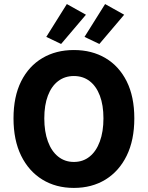

<svg xmlns="http://www.w3.org/2000/svg" viewBox="-20 -909 724 941"><path d="M342 12Q254.2 12 187.6 -28.9Q120.9 -69.9 83.5 -146.1Q46.2 -222.3 46.2 -328.9Q46.2 -435.4 83.5 -510.2Q120.9 -584.9 187.6 -624.3Q254.2 -663.8 342 -663.8Q430.3 -663.8 497 -624.3Q563.6 -584.9 601 -510.2Q638.3 -435.4 638.3 -328.9Q638.3 -222.3 601 -146.1Q563.6 -69.9 497 -28.9Q430.3 12 342 12ZM342 -115.3Q386.8 -115.3 419.2 -141.5Q451.7 -167.6 469.3 -215.7Q487 -263.7 487 -328.9Q487 -394 469.3 -440.4Q451.7 -486.7 419.2 -511.6Q386.8 -536.4 342 -536.4Q297.8 -536.4 265.1 -511.6Q232.4 -486.7 214.8 -440.4Q197.1 -394 197.1 -328.9Q197.1 -263.7 214.8 -215.7Q232.4 -167.6 265.1 -141.5Q297.8 -115.3 342 -115.3ZM279.5 -693.5 206.8 -728.2 307.6 -889.1 401.2 -836.8ZM467 -693.5 394.2 -728.2 495.1 -889.1 588.6 -836.8Z"/></svg>

Font: Source Sans 3 Variable
Style: Regular
Weight: 200
Designer: Paul D. Hunt
Foundry: Adobe Systems Incorporated
Version: Version 3.026